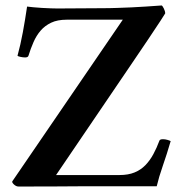

<svg xmlns="http://www.w3.org/2000/svg" viewBox="-20 -682 671 702"><path d="M224 -610Q190 -610 167 -599Q144 -588 128.5 -570Q113 -552 102.5 -528Q92 -504 84 -478Q82 -472 72 -472Q64 -472 55 -474Q46 -476 44 -478Q55 -518 63.5 -564Q72 -610 79 -658Q86 -657 101.5 -655.5Q117 -654 134 -653Q151 -652 167 -651.5Q183 -651 190 -651L349 -652Q381 -652 407.5 -653Q434 -654 460 -655Q486 -656 513 -658Q540 -660 571 -662Q574 -661 579 -651Q584 -641 584 -633Q584 -632 566.5 -605.5Q549 -579 521 -537Q493 -495 457 -442.5Q421 -390 384 -335Q296 -205 185 -42H417Q449 -42 472 -51.5Q495 -61 511.5 -78Q528 -95 540.5 -118Q553 -141 563 -168Q565 -173 576 -173Q584 -173 592.5 -170.5Q601 -168 604 -166Q590 -118 575.5 -76.5Q561 -35 553 -1H288Q180 0 48 0Q39 0 31 -7.5Q23 -15 25 -19L429 -610Z"/></svg>

Font: Vermiglione SemiBold
Style: Regular
Weight: 600
Version: Version 1.000